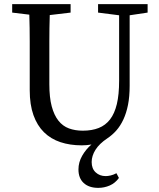

<svg xmlns="http://www.w3.org/2000/svg" viewBox="-20 -689 769 930"><path d="M695 -628 608 -615V-274Q608 -221 600 -181Q592 -141 577.5 -110Q563 -79 543.5 -57Q524 -35 500 -19Q461 7 442.5 36.5Q424 66 424 96Q424 128 443.5 146Q463 164 492 164Q502 164 515.5 161Q529 158 544 150L556 173Q538 198 511.5 209.5Q485 221 456 221Q411 221 385.5 197.5Q360 174 360 132Q360 97 378 65.5Q396 34 423 11Q412 13 399.5 14Q387 15 376 15Q319 15 272.5 -0.5Q226 -16 193 -48.5Q160 -81 142 -131.5Q124 -182 124 -252V-359Q124 -425 124 -489.5Q124 -554 122 -618L39 -628V-669H322V-628L221 -616Q219 -552 219 -488Q219 -424 219 -359V-281Q219 -217 230.5 -174Q242 -131 263 -104.5Q284 -78 314 -67Q344 -56 381 -56Q425 -56 458 -69Q491 -82 513 -110.5Q535 -139 546 -185Q557 -231 557 -298V-615L455 -628V-669H695Z"/></svg>

Font: SourceSerifPro
Style: Book
Weight: 400
Designer: Frank Grießhammer
Foundry: Adobe Systems Incorporated
Version: Version 1.014;PS Version 1.0;hotconv 1.0.73;makeotf.lib2.5.5